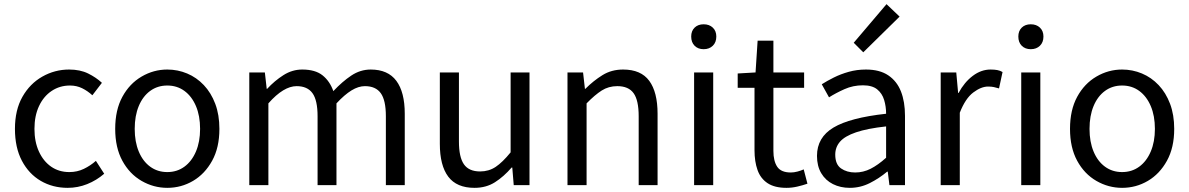

<svg xmlns="http://www.w3.org/2000/svg" viewBox="-20 -892 5729 925"><path d="M306 13Q234 13 176.5 -20.5Q119 -54 85.5 -117.5Q52 -181 52 -271Q52 -362 88 -425.5Q124 -489 184 -523Q244 -557 313 -557Q366 -557 404.5 -538Q443 -519 471 -493L425 -433Q402 -454 375.5 -467Q349 -480 317 -480Q268 -480 229 -454Q190 -428 168 -381Q146 -334 146 -271Q146 -209 167.5 -162Q189 -115 226.5 -89Q264 -63 314 -63Q352 -63 384 -78.5Q416 -94 442 -117L482 -55Q445 -23 400 -5Q355 13 306 13Z M786 13Q720 13 662 -20.5Q604 -54 569.5 -117.5Q535 -181 535 -271Q535 -362 569.5 -425.5Q604 -489 662 -523Q720 -557 786 -557Q836 -557 881.5 -538Q927 -519 962 -482Q997 -445 1017 -392Q1037 -339 1037 -271Q1037 -181 1002 -117.5Q967 -54 910 -20.5Q853 13 786 13ZM786 -63Q833 -63 868.5 -89Q904 -115 924 -162Q944 -209 944 -271Q944 -334 924 -381Q904 -428 868.5 -454Q833 -480 786 -480Q739 -480 703.5 -454Q668 -428 648.5 -381Q629 -334 629 -271Q629 -209 648.5 -162Q668 -115 703.5 -89Q739 -63 786 -63Z M1181 0V-543H1256L1265 -464H1267Q1303 -503 1345.5 -530Q1388 -557 1436 -557Q1499 -557 1534 -529Q1569 -501 1586 -453Q1629 -499 1672.5 -528Q1716 -557 1766 -557Q1849 -557 1889.5 -502.5Q1930 -448 1930 -344V0H1839V-332Q1839 -409 1814.5 -443Q1790 -477 1738 -477Q1707 -477 1673.5 -456.5Q1640 -436 1601 -394V0H1510V-332Q1510 -409 1485.5 -443Q1461 -477 1409 -477Q1378 -477 1344 -456.5Q1310 -436 1273 -394V0Z M2266 13Q2180 13 2139.5 -41Q2099 -95 2099 -199V-543H2191V-210Q2191 -135 2215 -100.5Q2239 -66 2293 -66Q2335 -66 2368 -88Q2401 -110 2440 -158V-543H2531V0H2455L2448 -85H2445Q2407 -41 2364.5 -14Q2322 13 2266 13Z M2714 0V-543H2789L2798 -464H2800Q2839 -503 2882.5 -530Q2926 -557 2982 -557Q3068 -557 3108 -502.5Q3148 -448 3148 -344V0H3057V-332Q3057 -409 3032.5 -443Q3008 -477 2954 -477Q2912 -477 2879 -456Q2846 -435 2806 -394V0Z M3324 0V-543H3416V0ZM3370 -655Q3343 -655 3326.5 -671.5Q3310 -688 3310 -716Q3310 -743 3326.5 -759Q3343 -775 3370 -775Q3397 -775 3414 -759Q3431 -743 3431 -716Q3431 -688 3414 -671.5Q3397 -655 3370 -655Z M3769 13Q3712 13 3678 -9.5Q3644 -32 3629.5 -73Q3615 -114 3615 -168V-469H3534V-538L3620 -543L3630 -696H3706V-543H3854V-469H3706V-165Q3706 -116 3724.5 -88.5Q3743 -61 3790 -61Q3805 -61 3822 -65.5Q3839 -70 3852 -76L3870 -7Q3847 1 3821 7Q3795 13 3769 13Z M4074 13Q4029 13 3993 -5Q3957 -23 3936.5 -57.5Q3916 -92 3916 -141Q3916 -230 3995.5 -277.5Q4075 -325 4249 -344Q4249 -379 4239.5 -410.5Q4230 -442 4206 -461.5Q4182 -481 4137 -481Q4090 -481 4048.5 -462.5Q4007 -444 3974 -423L3939 -486Q3964 -502 3997 -518.5Q4030 -535 4069 -546Q4108 -557 4152 -557Q4218 -557 4259.5 -529Q4301 -501 4320.5 -451.5Q4340 -402 4340 -334V0H4265L4257 -65H4254Q4216 -33 4170.5 -10Q4125 13 4074 13ZM4100 -61Q4139 -61 4174.5 -79Q4210 -97 4249 -132V-283Q4158 -273 4104 -254.5Q4050 -236 4027 -209.5Q4004 -183 4004 -147Q4004 -100 4032 -80.5Q4060 -61 4100 -61ZM4139 -640 4093 -686 4251 -872 4314 -812Z M4512 0V-543H4587L4596 -444H4598Q4626 -496 4666.5 -526.5Q4707 -557 4752 -557Q4771 -557 4784.5 -554.5Q4798 -552 4810 -545L4793 -466Q4779 -470 4768 -472.5Q4757 -475 4740 -475Q4707 -475 4669 -446.5Q4631 -418 4604 -349V0Z M4900 0V-543H4992V0ZM4946 -655Q4919 -655 4902.5 -671.5Q4886 -688 4886 -716Q4886 -743 4902.5 -759Q4919 -775 4946 -775Q4973 -775 4990 -759Q5007 -743 5007 -716Q5007 -688 4990 -671.5Q4973 -655 4946 -655Z M5386 13Q5320 13 5262 -20.5Q5204 -54 5169.5 -117.5Q5135 -181 5135 -271Q5135 -362 5169.5 -425.5Q5204 -489 5262 -523Q5320 -557 5386 -557Q5436 -557 5481.5 -538Q5527 -519 5562 -482Q5597 -445 5617 -392Q5637 -339 5637 -271Q5637 -181 5602 -117.5Q5567 -54 5510 -20.5Q5453 13 5386 13ZM5386 -63Q5433 -63 5468.5 -89Q5504 -115 5524 -162Q5544 -209 5544 -271Q5544 -334 5524 -381Q5504 -428 5468.5 -454Q5433 -480 5386 -480Q5339 -480 5303.5 -454Q5268 -428 5248.5 -381Q5229 -334 5229 -271Q5229 -209 5248.5 -162Q5268 -115 5303.5 -89Q5339 -63 5386 -63Z"/></svg>

Font: Noto Sans HK
Style: Regular
Weight: 400
Designer: Ryoko NISHIZUKA 西塚涼子 (kana, bopomofo & ideographs); Paul D. Hunt (Latin, Greek & Cyrillic); Sandoll Communications 산돌커뮤니
Foundry: Adobe
Version: Version 2.004-H2;hotconv 1.0.118;makeotfexe 2.5.65603